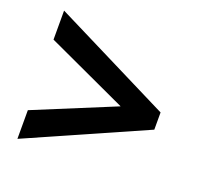

<svg xmlns="http://www.w3.org/2000/svg" viewBox="-99 -800 769 742"><g transform="rotate(20 286.0 -428.5)"><path d="M43.9 -282.6 375.8 -419.2 43.9 -572.8V-692.1L528.9 -449.8V-379L43.9 -164.7Z"/></g></svg>

Font: Noto Sans Telugu UI
Style: Regular
Weight: 400
Designer: Jelle Bosma - Monotype Design Team
Foundry: Monotype Imaging Inc.
Version: Version 2.006